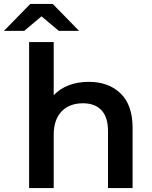

<svg xmlns="http://www.w3.org/2000/svg" viewBox="-66 -956 771 976"><path d="M608 -306V0H483V-290Q483 -360 450 -395.5Q417 -431 356 -431Q287 -431 247 -389.5Q207 -348 207 -270V0H82V-742H207V-472Q238 -505 283.5 -522.5Q329 -540 385 -540Q486 -540 547 -481Q608 -422 608 -306ZM233 -799 145 -873 57 -799H-46L88 -936H202L336 -799Z"/></svg>

Font: Montserrat Alternates SemiBold
Style: Regular
Weight: 600
Designer: Julieta Ulanovsky
Foundry: Julieta Ulanovsky
Version: Version 7.200